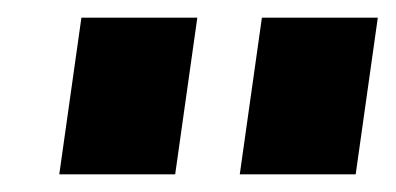

<svg xmlns="http://www.w3.org/2000/svg" viewBox="-20 -800 447 217"><path d="M203 -780 178 -603H47L72 -780ZM407 -780 382 -603H251L276 -780Z"/></svg>

Font: Pathway Extreme SemiCondensed Black
Style: Italic
Weight: 900
Width: 4
Italic angle: -8°
Version: Version 1.001;gftools[0.9.26]